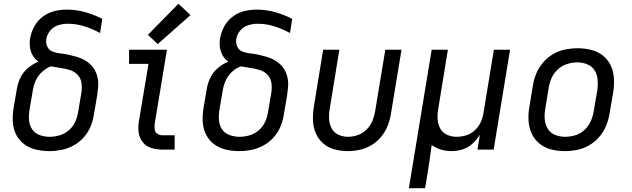

<svg xmlns="http://www.w3.org/2000/svg" viewBox="-20 -794 3352 1019"><path d="M243 8Q274 8 306.5 1.5Q339 -5 369.5 -21.5Q400 -38 423.5 -64Q447 -90 460 -121Q473 -152 478 -184L496 -289Q499 -312 501 -334Q503 -356 499 -377.5Q495 -399 485.5 -417.5Q476 -436 461 -451Q446 -466 427.5 -476Q409 -486 388.5 -492Q368 -498 347 -503Q326 -508 304.5 -510Q283 -512 262 -519Q241 -526 231.5 -546Q222 -566 226 -588Q230 -612 247.5 -632.5Q265 -653 290 -660.5Q315 -668 339 -668Q386 -668 429 -654Q472 -640 511 -619L523 -694Q480 -716 432.5 -729.5Q385 -743 333 -743Q301 -743 268.5 -735Q236 -727 207.5 -706Q179 -685 162.5 -654.5Q146 -624 140 -592Q136 -568 139 -544Q142 -520 153.5 -500Q165 -480 184 -467Q155 -455 129.5 -434Q104 -413 89.5 -384Q75 -355 70 -325L52 -220Q46 -183 48 -147Q50 -111 65.5 -80Q81 -49 108.5 -28.5Q136 -8 171 0Q206 8 243 8ZM243 -68Q216 -68 191 -77Q166 -86 151.5 -106.5Q137 -127 134.5 -153.5Q132 -180 136 -208L154 -313Q158 -340 169.5 -366Q181 -392 202.5 -412Q224 -432 250 -442Q275 -437 300.5 -433.5Q326 -430 350.5 -422.5Q375 -415 392 -397Q409 -379 412.5 -353.5Q416 -328 412 -302L394 -196Q390 -170 378 -145Q366 -120 344 -101.5Q322 -83 295.5 -75.5Q269 -68 243 -68Z M842 0H907V-76H842Q827 -76 815 -84Q803 -92 801 -107Q799 -122 801 -137L866 -530H665V-455H768L717 -149Q712 -119 716 -90Q720 -61 738 -39Q756 -17 784 -8.5Q812 0 842 0ZM817 -560 991 -714 927 -774 765 -609Z M1251 8Q1282 8 1314.5 1.5Q1347 -5 1377.5 -21.5Q1408 -38 1431.5 -64Q1455 -90 1468 -121Q1481 -152 1486 -184L1504 -289Q1507 -312 1509 -334Q1511 -356 1507 -377.5Q1503 -399 1493.5 -417.5Q1484 -436 1469 -451Q1454 -466 1435.5 -476Q1417 -486 1396.5 -492Q1376 -498 1355 -503Q1334 -508 1312.5 -510Q1291 -512 1270 -519Q1249 -526 1239.5 -546Q1230 -566 1234 -588Q1238 -612 1255.5 -632.5Q1273 -653 1298 -660.5Q1323 -668 1347 -668Q1394 -668 1437 -654Q1480 -640 1519 -619L1531 -694Q1488 -716 1440.5 -729.5Q1393 -743 1341 -743Q1309 -743 1276.5 -735Q1244 -727 1215.5 -706Q1187 -685 1170.5 -654.5Q1154 -624 1148 -592Q1144 -568 1147 -544Q1150 -520 1161.5 -500Q1173 -480 1192 -467Q1163 -455 1137.5 -434Q1112 -413 1097.5 -384Q1083 -355 1078 -325L1060 -220Q1054 -183 1056 -147Q1058 -111 1073.5 -80Q1089 -49 1116.5 -28.5Q1144 -8 1179 0Q1214 8 1251 8ZM1251 -68Q1224 -68 1199 -77Q1174 -86 1159.5 -106.5Q1145 -127 1142.5 -153.5Q1140 -180 1144 -208L1162 -313Q1166 -340 1177.5 -366Q1189 -392 1210.5 -412Q1232 -432 1258 -442Q1283 -437 1308.5 -433.5Q1334 -430 1358.5 -422.5Q1383 -415 1400 -397Q1417 -379 1420.5 -353.5Q1424 -328 1420 -302L1402 -196Q1398 -170 1386 -145Q1374 -120 1352 -101.5Q1330 -83 1303.5 -75.5Q1277 -68 1251 -68Z M1825 8Q1857 8 1889.5 1Q1922 -6 1952 -24Q1982 -42 2004 -69.5Q2026 -97 2038 -128Q2050 -159 2055 -191L2111 -530H2025L1971 -204Q1967 -178 1956.5 -152.5Q1946 -127 1925.5 -106.5Q1905 -86 1879 -77Q1853 -68 1827 -68Q1800 -68 1776 -79Q1752 -90 1740 -113Q1728 -136 1726.5 -163Q1725 -190 1730 -217L1781 -530H1695L1646 -229Q1640 -192 1641 -156Q1642 -120 1655.5 -88Q1669 -56 1694.5 -33.5Q1720 -11 1754.5 -1.5Q1789 8 1825 8Z M2150 205H2236L2253 102Q2258 71 2262.5 39Q2267 7 2271 -25Q2293 -8 2320.5 0Q2348 8 2377 8Q2406 8 2435 -1Q2464 -10 2487.5 -31.5Q2511 -53 2527 -79L2514 0H2600L2687 -530H2601L2546 -194Q2542 -169 2531 -145Q2520 -121 2499.5 -102Q2479 -83 2453.5 -75.5Q2428 -68 2403 -68Q2376 -68 2352 -79Q2328 -90 2316 -113Q2304 -136 2302.5 -163Q2301 -190 2306 -217L2357 -530H2271Z M2977 8Q3010 8 3043 1.5Q3076 -5 3107 -23Q3138 -41 3161 -68Q3184 -95 3197 -127Q3210 -159 3215 -191L3234 -301Q3240 -338 3238.5 -375Q3237 -412 3222.5 -444Q3208 -476 3181 -498Q3154 -520 3118.5 -529Q3083 -538 3046 -538Q3014 -538 2980.5 -531.5Q2947 -525 2916.5 -507.5Q2886 -490 2862.5 -462.5Q2839 -435 2826 -403.5Q2813 -372 2808 -339L2790 -229Q2783 -192 2785 -155Q2787 -118 2801.5 -86Q2816 -54 2843 -32Q2870 -10 2905 -1Q2940 8 2977 8ZM2979 -68Q2951 -68 2926 -78Q2901 -88 2887 -111Q2873 -134 2871 -161.5Q2869 -189 2874 -217L2892 -327Q2896 -354 2907.5 -380Q2919 -406 2941 -426Q2963 -446 2990.5 -454.5Q3018 -463 3045 -463Q3072 -463 3097.5 -452.5Q3123 -442 3136.5 -419.5Q3150 -397 3152 -369.5Q3154 -342 3150 -314L3131 -204Q3127 -177 3115.5 -151Q3104 -125 3082 -104.5Q3060 -84 3033 -76Q3006 -68 2979 -68Z"/></svg>

Font: Iosevka Sparkle Oblique
Style: Regular
Weight: 400
Italic angle: -9°
Designer: Belleve Invis
Foundry: Belleve Invis
Version: Version 4.5.0; ttfautohint (v1.8.3)